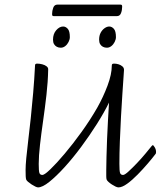

<svg xmlns="http://www.w3.org/2000/svg" viewBox="-20 -800 697 833"><path d="M145 13Q141 13 133.5 9.5Q126 6 117.5 0.5Q109 -5 102.5 -10.5Q96 -16 94 -20Q92 -25 91.5 -35.5Q91 -46 91 -63Q91 -81 94 -114Q97 -147 102.5 -191Q108 -235 113.5 -287.5Q119 -340 124 -398Q129 -456 132 -516Q132 -520 134 -522Q136 -524 141 -524Q152 -524 163.5 -521Q175 -518 182.5 -512Q190 -506 189 -497Q188 -445 181.5 -388Q175 -331 167 -275.5Q159 -220 153.5 -171.5Q148 -123 148 -89Q148 -58 151 -49.5Q154 -41 164 -41Q173 -41 199 -66Q225 -91 260.5 -133Q296 -175 333.5 -227Q371 -279 402 -333Q428 -379 446.5 -428.5Q465 -478 465 -515Q465 -520 467 -522Q469 -524 475 -524Q485 -524 494.5 -521Q504 -518 511 -512Q518 -506 518 -497Q518 -495 516 -466.5Q514 -438 511 -393Q508 -348 505 -294.5Q502 -241 500 -187Q498 -133 498 -89Q498 -58 501 -49.5Q504 -41 514 -41Q521 -41 537.5 -56Q554 -71 574 -92Q594 -113 611 -133.5Q628 -154 636 -164Q638 -166 639.5 -168Q641 -170 643 -170Q646 -170 651.5 -160.5Q657 -151 657 -141Q657 -138 656.5 -135.5Q656 -133 654 -131Q642 -115 621.5 -91Q601 -67 577.5 -43Q554 -19 532 -3Q510 13 494 13Q489 13 481.5 9.5Q474 6 465.5 0.5Q457 -5 451 -10.5Q445 -16 443 -20Q441 -25 441 -35.5Q441 -46 441 -63Q441 -85 442 -120Q443 -155 444.5 -196Q446 -237 448.5 -278.5Q451 -320 453 -355Q432 -312 400 -261.5Q368 -211 332 -162.5Q296 -114 260 -74.5Q224 -35 194 -11Q164 13 145 13ZM244 -593Q234 -593 226.5 -597Q219 -601 214.5 -608.5Q210 -616 210 -628Q210 -653 224 -669Q238 -685 254 -685Q265 -685 274 -675Q283 -665 283 -639Q283 -629 277.5 -618Q272 -607 263 -600Q254 -593 244 -593ZM444 -593Q434 -593 426.5 -597Q419 -601 414.5 -608.5Q410 -616 410 -628Q410 -645 416.5 -657.5Q423 -670 433.5 -677.5Q444 -685 454 -685Q465 -685 474 -675Q483 -665 483 -639Q483 -629 477.5 -618Q472 -607 463 -600Q454 -593 444 -593ZM214 -730Q210 -730 208 -731.5Q206 -733 206 -739Q206 -753 211 -766.5Q216 -780 229 -780H502Q506 -780 508 -778.5Q510 -777 510 -771Q510 -756 505 -743Q500 -730 487 -730Z"/></svg>

Font: Briem Hand Thin
Style: Regular
Weight: 100
Designer: Gunnlaugur SE Briem, Eben Sorkin
Foundry: Sorkin Type Co.
Version: Version 1.003